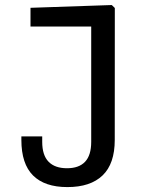

<svg xmlns="http://www.w3.org/2000/svg" viewBox="-20 -545 660 770"><path d="M250.3 205.3Q159.3 205.3 112.5 158.7Q65.7 112 65.7 16.2V2H149.3V23.8Q149.3 77.5 174.8 103.6Q200.3 129.7 248.7 129.7Q296.7 129.7 321.2 103.7Q345.8 77.7 345.8 23.8V-470.3L368.3 -438.5H102.3V-513.7L428.3 -524.8L440.5 -513L440.2 16.2Q440.2 111.7 391.4 158.5Q342.7 205.3 250.3 205.3Z"/></svg>

Font: Monaspace Neon Var
Style: Regular
Weight: 400
Designer: Riley Cran and the Lettermatic Team
Version: Version 1.000 (Monaspace Neon Var)